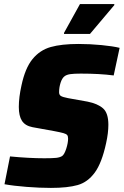

<svg xmlns="http://www.w3.org/2000/svg" viewBox="-20 -911 605 939"><path d="M2 -10 29 -146Q122 -137 197 -137Q237 -137 255 -139Q273 -141 284 -148Q295 -156 304 -184Q313 -212 313 -233Q313 -245 308.5 -250.5Q304 -256 290 -260Q276 -264 244 -270L139 -289Q103 -296 87.5 -320Q72 -344 72 -388Q72 -435 85 -493Q103 -578 139 -622Q175 -666 228 -681Q281 -696 364 -696Q420 -696 476.5 -690.5Q533 -685 565 -677L536 -542Q468 -551 375 -551Q342 -551 324.5 -548.5Q307 -546 297 -539Q284 -530 276.5 -507Q269 -484 269 -460Q269 -447 278 -441.5Q287 -436 313 -431L408 -414Q458 -404 484 -381Q510 -358 510 -301Q510 -261 499 -211Q478 -114 443.5 -67Q409 -20 360 -6Q311 8 229 8Q174 8 110 3Q46 -2 2 -10ZM293 -745V-750L371 -891H539V-886L420 -745Z"/></svg>

Font: Saira Semi Condensed ExtraBold
Style: Italic
Weight: 800
Width: 4
Italic angle: -12°
Designer: Hector Gatti with collaboration of the Omnibus-Type team
Foundry: Omnibus-Type
Version: Version 1.001; ttfautohint (v1.8)